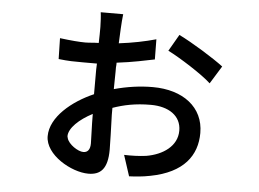

<svg xmlns="http://www.w3.org/2000/svg" viewBox="-50 -693 1100 817"><g transform="rotate(5 500.0 -284.5)"><path d="M437 -50C437 -78 435 -137 433 -198V-210C433 -216 433 -222 433 -228C479 -244 528 -255 595 -255C671 -255 725 -220 725 -156C725 -90 665 -49 594 -37C564 -33 532 -32 500 -33L529 56C552 55 585 53 619 46C760 19 815 -58 815 -154C815 -264 726 -331 597 -331C542 -331 487 -323 432 -308V-314C432 -334 433 -357 433 -381V-391V-401C434 -408 434 -414 434 -421C502 -429 560 -442 595 -449L594 -535C548 -522 494 -511 436 -504C437 -527 438 -551 439 -567C440 -583 442 -617 444 -629H348C350 -617 352 -583 352 -567V-560C352 -546 352 -524 351 -498C332 -498 312 -495 294 -495C269 -495 232 -498 185 -504L187 -415C230 -410 254 -410 289 -410H299C315 -410 333 -410 351 -410C351 -402 350 -393 350 -385V-375C350 -358 350 -342 350 -326V-279C258 -239 169 -166 169 -84C169 -4 283 60 355 60C407 60 437 33 437 -50ZM883 -444C841 -476 749 -533 690 -562L649 -491C699 -466 799 -403 836 -368L883 -444ZM253 -91C253 -126 296 -166 352 -195C352 -142 355 -94 355 -69C355 -44 345 -30 326 -30C303 -30 262 -57 255 -83L253 -91Z"/></g></svg>

Font: Glow Sans SC Normal Medium
Style: Regular
Weight: 600
Designer: Ryoko NISHIZUKA (kana, bopomofo & ideographs); Paul D. Hunt (Latin, Greek & Cyrillic); Sandoll Communications, Soo-young
Version: Version 0.93